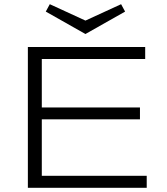

<svg xmlns="http://www.w3.org/2000/svg" viewBox="-20 -895 795 915"><path d="M112.8 0V-670.9H671.9V-613.8H179.2V-382.8H647V-326.2H179.2V-57.1H679.2V0ZM576.2 -839.8 387.2 -732.9 198.2 -839.8 217.3 -875 387.2 -796.9 557.1 -875Z"/></svg>

Font: Syncopate
Style: Regular
Weight: 400
Width: 7
Version: Version 001.001